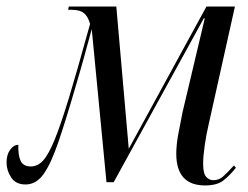

<svg xmlns="http://www.w3.org/2000/svg" viewBox="-42 -556 757 586"><path d="M584 10Q496 10 496 -87Q496 -113 502 -146Q508 -179 515 -213L583 -500H580L305 0H283L238 -467Q225 -420 214.5 -381.5Q204 -343 190 -296Q159 -189 136 -122Q113 -55 90.5 -24Q68 7 36 7Q6 7 -8 -14.5Q-22 -36 -22 -60Q-22 -84 -11 -99Q0 -114 14 -114Q13 -82 21 -65Q29 -48 52 -48Q73 -48 89.5 -66Q106 -84 124.5 -129Q143 -174 168 -256Q182 -302 195.5 -349.5Q209 -397 219 -433.5Q229 -470 233 -483Q226 -507 213.5 -516.5Q201 -526 178 -526H166L168 -536H313L351 -102L588 -536H675L595 -177Q588 -148 583 -113.5Q578 -79 578 -56Q578 -26 587.5 -16Q597 -6 609 -6Q626 -6 638.5 -17Q651 -28 672 -51L678 -44Q659 -20 639.5 -5Q620 10 584 10Z"/></svg>

Font: Noto Serif Display ExtraCondensed
Style: Italic
Weight: 400
Width: 2
Italic angle: -12°
Designer: Monotype Design Team
Foundry: Monotype Imaging Inc.
Version: Version 2.009